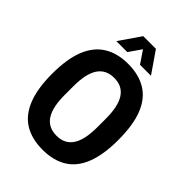

<svg xmlns="http://www.w3.org/2000/svg" viewBox="-251 -995 1125 1125"><g transform="rotate(45 311.5 -432.0)"><path d="M312 12Q223 12 161.5 -25.5Q100 -63 68.5 -142Q37 -221 37 -343Q37 -466 68.5 -544.5Q100 -623 161.5 -661Q223 -699 312 -699Q401 -699 462.5 -661Q524 -623 555 -544.5Q586 -466 586 -343Q586 -221 555 -142Q524 -63 462.5 -25.5Q401 12 312 12ZM312 -104Q347 -104 372 -117Q397 -130 413.5 -155.5Q430 -181 438 -219Q446 -257 446 -307V-380Q446 -430 438 -468Q430 -506 413.5 -531.5Q397 -557 372 -570Q347 -583 312 -583Q277 -583 251.5 -570Q226 -557 209.5 -531.5Q193 -506 185 -468Q177 -430 177 -380V-307Q177 -257 185 -219Q193 -181 209.5 -155.5Q226 -130 251.5 -117Q277 -104 312 -104ZM168 -744 259 -876H364L455 -744H364L289 -855L335 -854L259 -744Z"/></g></svg>

Font: Archivo Condensed
Style: Bold
Weight: 700
Width: 3
Designer: Hector Gatti
Foundry: Omnibus-Type
Version: Version 2.001